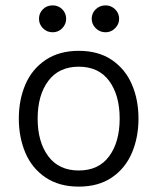

<svg xmlns="http://www.w3.org/2000/svg" viewBox="-20 -684 585 714"><path d="M50 -243Q50 -313 74.5 -370Q99 -427 149.5 -461Q200 -495 273 -495Q346 -495 396 -461Q446 -427 470.5 -370Q495 -313 495 -243Q495 -173 470.5 -115.5Q446 -58 396 -24Q346 10 273 10Q200 10 149.5 -24Q99 -58 74.5 -115.5Q50 -173 50 -243ZM425 -243Q425 -330 386 -383Q347 -436 273 -436Q199 -436 159.5 -383Q120 -330 120 -243Q120 -156 159.5 -103Q199 -50 273 -50Q347 -50 386 -103Q425 -156 425 -243ZM125 -614Q125 -635 139.5 -649.5Q154 -664 176 -664Q197 -664 211.5 -649.5Q226 -635 226 -614Q226 -594 211.5 -579Q197 -564 176 -564Q154 -564 139.5 -579Q125 -594 125 -614ZM321 -614Q321 -635 336 -649.5Q351 -664 373 -664Q393 -664 408 -649.5Q423 -635 423 -614Q423 -594 408 -579Q393 -564 373 -564Q351 -564 336 -579Q321 -594 321 -614Z"/></svg>

Font: Niramit Light
Style: Regular
Weight: 300
Designer: Katatrad Aksorn Co.,Ltd.
Foundry: Cadson Demak Co.,Ltd.
Version: Version 1.000; ttfautohint (v1.6)